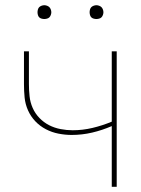

<svg xmlns="http://www.w3.org/2000/svg" viewBox="-20 -717 540 737"><path d="M409 0V-233Q372 -217 333.5 -208Q295 -199 255 -199Q230 -199 204.5 -204Q179 -209 156 -221Q133 -233 115.5 -251.5Q98 -270 87.5 -293.5Q77 -317 74.5 -342.5Q72 -368 72 -394V-520H91V-394Q91 -371 93.5 -347.5Q96 -324 105.5 -302.5Q115 -281 131.5 -264Q148 -247 168.5 -236.5Q189 -226 212.5 -221.5Q236 -217 259 -217Q297 -217 335 -226Q373 -235 409 -250V-520H428V0ZM350 -644Q345 -644 339.5 -645.5Q334 -647 330.5 -650.5Q327 -654 325.5 -659.5Q324 -665 324 -670Q324 -675 325.5 -680.5Q327 -686 330.5 -689.5Q334 -693 339.5 -695Q345 -697 350 -697Q355 -697 360.5 -695Q366 -693 369.5 -689.5Q373 -686 375 -680.5Q377 -675 377 -670Q377 -665 375 -659.5Q373 -654 369.5 -650.5Q366 -647 360.5 -645.5Q355 -644 350 -644ZM150 -644Q145 -644 139.5 -645.5Q134 -647 130.5 -650.5Q127 -654 125.5 -659.5Q124 -665 124 -670Q124 -675 125.5 -680.5Q127 -686 130.5 -689.5Q134 -693 139.5 -695Q145 -697 150 -697Q155 -697 160.5 -695Q166 -693 169.5 -689.5Q173 -686 175 -680.5Q177 -675 177 -670Q177 -665 175 -659.5Q173 -654 169.5 -650.5Q166 -647 160.5 -645.5Q155 -644 150 -644Z"/></svg>

Font: Iosevka SS18 Thin
Style: Regular
Weight: 100
Monospace: yes
Designer: Belleve Invis
Foundry: Belleve Invis
Version: Version 25.1.1; ttfautohint (v1.8.4)